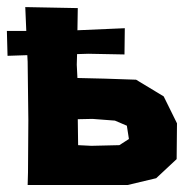

<svg xmlns="http://www.w3.org/2000/svg" viewBox="-47 -531 544 550"><path d="M176.8 -115.2 175.8 -189.5 217.8 -190.4 282.2 -185.5 316.4 -170.9 322.3 -132.8 294.9 -115.2 214.8 -113.3ZM25.4 -510.7 28.3 -442.4H-27.3L-25.4 -371.1L31.2 -373L32.2 -354.5L34.2 -187.5L33.2 -37.1L32.2 -1H111.3H164.1H318.4L400.4 -20.5L459 -75.2L460 -177.7L421.9 -254.9L342.8 -302.7L253.9 -305.7L174.8 -307.6L172.9 -345.7L173.8 -376L206.1 -377L309.6 -375L310.5 -450.2L174.8 -444.3L175.8 -507.8Z"/></svg>

Font: MaokenAssortedSans-TC
Style: Regular
Weight: 500
Version: Version 0.83